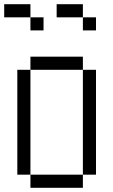

<svg xmlns="http://www.w3.org/2000/svg" viewBox="-20 -895 540 915"><path d="M187.5 -750V-812.5H125V-750ZM437.5 -750V-812.5H375V-750ZM125 -62.5V0H375V-62.5ZM125 -62.5Q125 -62.5 125 -562.5H62.5Q62.5 -562.5 62.5 -62.5ZM375 -62.5H437.5Q437.5 -62.5 437.5 -562.5H375Q375 -562.5 375 -62.5ZM125 -562.5H375V-625H125ZM125 -812.5V-875H0V-812.5ZM375 -812.5V-875H250V-812.5Z"/></svg>

Font: Unifont
Style: Regular
Weight: 500
Version: Version 13.0.05